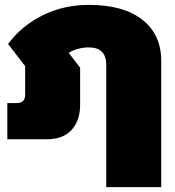

<svg xmlns="http://www.w3.org/2000/svg" viewBox="-20 -570 715 786"><path d="M415 -304Q415 -376 343 -376Q301 -376 261 -354L308 -293V-141Q308 -76 273 -38Q238 0 173 0H10V-148H46Q66 -148 74.5 -156.5Q83 -165 83 -184V-299L13 -390Q69 -465 155 -507.5Q241 -550 344 -550Q486 -550 563 -489Q640 -428 640 -321V196H415Z"/></svg>

Font: Prompt Black
Style: Regular
Weight: 900
Designer: Katatrad Team
Foundry: CadsonDemak
Version: Version 1.000